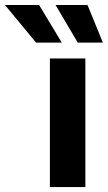

<svg xmlns="http://www.w3.org/2000/svg" viewBox="-149 -760 438 780"><path d="M53.7 0V-522.5H197.8V0ZM167 -586.9 76.7 -739.7H206.5L269 -586.9ZM-2.4 -586.9 -128.9 -739.7H9.8L102.1 -586.9Z"/></svg>

Font: Inter 28pt
Style: Bold
Weight: 700
Designer: Rasmus Andersson
Foundry: rsms
Version: Version 4.001;git-66647c0bb